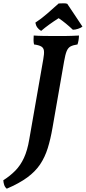

<svg xmlns="http://www.w3.org/2000/svg" viewBox="-96 -894 519 1162"><path d="M108 -679Q134 -677 170 -676.5Q206 -676 242 -676Q271 -676 293.5 -676Q316 -676 338 -677Q360 -678 382 -679Q381 -648 373 -625Q346 -621 331 -613Q316 -605 307.5 -584.5Q299 -564 292 -523L222 -122Q210 -52 193 2.5Q176 57 147 100.5Q118 144 69 180Q20 216 -55 248Q-66 239 -70.5 225.5Q-75 212 -76 197Q-35 171 -3.5 139Q28 107 49 61.5Q70 16 81 -50L166 -536Q172 -569 170 -586.5Q168 -604 154 -612.5Q140 -621 110 -625Q107 -638 107 -651.5Q107 -665 108 -679ZM153 -707Q138 -716 129.5 -728Q121 -740 118 -757Q152 -779 189 -811Q226 -843 259 -873Q276 -874 289.5 -874Q303 -874 311 -871Q332 -840 354.5 -806Q377 -772 403 -733Q393 -725 376 -719.5Q359 -714 345 -714Q324 -734 302 -752Q280 -770 259 -784Q229 -765 202 -745.5Q175 -726 153 -707Z"/></svg>

Font: Vollkorn SemiBold
Style: Italic
Weight: 600
Italic angle: -11°
Designer: Friedrich Althausen
Foundry: Friedrich Althausen
Version: Version 5.000